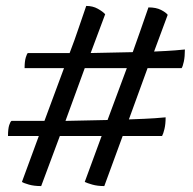

<svg xmlns="http://www.w3.org/2000/svg" viewBox="-20 -614 652 648"><path d="M119 14Q95 14 77.5 9Q60 4 54 0L111 -155H7Q7 -179 11 -191.5Q15 -204 19 -206H130L196 -384H63Q63 -407 67 -420Q71 -433 74 -435H215Q232 -479 246.5 -522.5Q261 -566 271 -594Q293 -594 310 -584.5Q327 -575 335 -566L286 -435L428 -438Q439 -469 452.5 -507Q466 -545 481 -589Q507 -589 523.5 -580.5Q540 -572 546 -564L500 -440Q546 -442 571 -444Q596 -446 604 -447Q604 -423 600.5 -406.5Q597 -390 593 -384H478L415 -211Q475 -213 502.5 -215Q530 -217 539 -218Q539 -195 535 -178.5Q531 -162 527 -155H394L332 14Q309 14 291.5 9Q274 4 266 0L323 -155H182ZM201 -206 343 -209 408 -384H266Z"/></svg>

Font: Texturina 72pt SemiBold
Style: Regular
Weight: 600
Designer: Guillermo Torres Carreño
Foundry: Omnibus-Type
Version: Version 1.002; ttfautohint (v1.8.3)